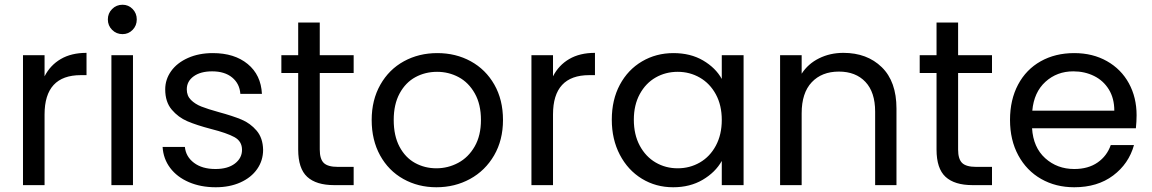

<svg xmlns="http://www.w3.org/2000/svg" viewBox="-20 -781 4858 810"><path d="M168 -459Q192 -506 236.5 -532Q281 -558 345 -558V-464H321Q168 -464 168 -298V0H77V-548H168Z M497 -637Q471 -637 453 -655Q435 -673 435 -699Q435 -725 453 -743Q471 -761 497 -761Q522 -761 539.5 -743Q557 -725 557 -699Q557 -673 539.5 -655Q522 -637 497 -637ZM541 -548V0H450V-548Z M890 9Q827 9 777 -12.5Q727 -34 698 -72.5Q669 -111 666 -161H760Q764 -120 798.5 -94Q833 -68 889 -68Q941 -68 971 -91Q1001 -114 1001 -149Q1001 -185 969 -202.5Q937 -220 870 -237Q809 -253 770.5 -269.5Q732 -286 704.5 -318.5Q677 -351 677 -404Q677 -446 702 -481Q727 -516 773 -536.5Q819 -557 878 -557Q969 -557 1025 -511Q1081 -465 1085 -385H994Q991 -428 959.5 -454Q928 -480 875 -480Q826 -480 797 -459Q768 -438 768 -404Q768 -377 785.5 -359.5Q803 -342 829.5 -331.5Q856 -321 903 -308Q962 -292 999 -276.5Q1036 -261 1062.5 -230Q1089 -199 1090 -149Q1090 -104 1065 -68Q1040 -32 994.5 -11.5Q949 9 890 9Z M1329 -473V-150Q1329 -110 1346 -93.5Q1363 -77 1405 -77H1472V0H1390Q1314 0 1276 -35Q1238 -70 1238 -150V-473H1167V-548H1238V-686H1329V-548H1472V-473Z M1821 9Q1744 9 1681.5 -26Q1619 -61 1583.5 -125.5Q1548 -190 1548 -275Q1548 -359 1584.5 -423.5Q1621 -488 1684 -522.5Q1747 -557 1825 -557Q1903 -557 1966 -522.5Q2029 -488 2065.5 -424Q2102 -360 2102 -275Q2102 -190 2064.5 -125.5Q2027 -61 1963 -26Q1899 9 1821 9ZM1821 -71Q1870 -71 1913 -94Q1956 -117 1982.5 -163Q2009 -209 2009 -275Q2009 -341 1983 -387Q1957 -433 1915 -455.5Q1873 -478 1824 -478Q1774 -478 1732.5 -455.5Q1691 -433 1666 -387Q1641 -341 1641 -275Q1641 -208 1665.5 -162Q1690 -116 1731 -93.5Q1772 -71 1821 -71Z M2313 -459Q2337 -506 2381.5 -532Q2426 -558 2490 -558V-464H2466Q2313 -464 2313 -298V0H2222V-548H2313Z M2561 -276Q2561 -360 2595 -423.5Q2629 -487 2688.5 -522Q2748 -557 2821 -557Q2893 -557 2946 -526Q2999 -495 3025 -448V-548H3117V0H3025V-102Q2998 -54 2944.5 -22.5Q2891 9 2820 9Q2747 9 2688 -27Q2629 -63 2595 -128Q2561 -193 2561 -276ZM3025 -275Q3025 -337 3000 -383Q2975 -429 2932.5 -453.5Q2890 -478 2839 -478Q2788 -478 2746 -454Q2704 -430 2679 -384Q2654 -338 2654 -276Q2654 -213 2679 -166.5Q2704 -120 2746 -95.5Q2788 -71 2839 -71Q2890 -71 2932.5 -95.5Q2975 -120 3000 -166.5Q3025 -213 3025 -275Z M3538 -558Q3638 -558 3700 -497.5Q3762 -437 3762 -323V0H3672V-310Q3672 -392 3631 -435.5Q3590 -479 3519 -479Q3447 -479 3404.5 -434Q3362 -389 3362 -303V0H3271V-548H3362V-470Q3389 -512 3435.5 -535Q3482 -558 3538 -558Z M4022 -473V-150Q4022 -110 4039 -93.5Q4056 -77 4098 -77H4165V0H4083Q4007 0 3969 -35Q3931 -70 3931 -150V-473H3860V-548H3931V-686H4022V-548H4165V-473Z M4775 -295Q4775 -269 4772 -240H4334Q4339 -159 4389.5 -113.5Q4440 -68 4512 -68Q4571 -68 4610.5 -95.5Q4650 -123 4666 -169H4764Q4742 -90 4676 -40.5Q4610 9 4512 9Q4434 9 4372.5 -26Q4311 -61 4276 -125.5Q4241 -190 4241 -275Q4241 -360 4275 -424Q4309 -488 4370.5 -522.5Q4432 -557 4512 -557Q4590 -557 4650 -523Q4710 -489 4742.5 -429.5Q4775 -370 4775 -295ZM4681 -314Q4681 -366 4658 -403.5Q4635 -441 4595.5 -460.5Q4556 -480 4508 -480Q4439 -480 4390.5 -436Q4342 -392 4335 -314Z"/></svg>

Font: DVN-Poppins
Style: Regular
Weight: 400
Designer: Ninad Kale (Devanagari), Jonny Pinhorn (Latin)
Foundry: Indian Type Foundry
Version: 4.004